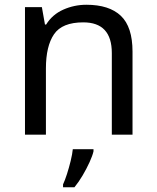

<svg xmlns="http://www.w3.org/2000/svg" viewBox="-20 -566 658 807"><path d="M343 -546Q439 -546 488 -499.5Q537 -453 537 -349V0H450V-343Q450 -472 330 -472Q241 -472 207 -422Q173 -372 173 -278V0H85V-536H156L169 -463H174Q200 -505 246 -525.5Q292 -546 343 -546ZM373 70Q369 88 356.5 115.5Q344 143 327.5 171Q311 199 293 221H245V209Q253 192 261.5 165.5Q270 139 277 110.5Q284 82 286 61H373Z"/></svg>

Font: Noto Sans Tifinagh SIL
Style: Regular
Weight: 400
Designer: JamraPatel
Foundry: JamraPatel LLC
Version: Version 2.006; ttfautohint (v1.8.4.7-5d5b)